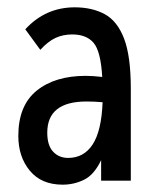

<svg xmlns="http://www.w3.org/2000/svg" viewBox="-20 -493 415 524"><path d="M151 11Q93 11 61.5 -27Q30 -65 30 -122Q30 -205 80 -245.5Q130 -286 214 -286Q233 -286 259 -283Q255 -353 235.5 -376Q216 -399 177 -399Q152 -399 131.5 -389.5Q111 -380 90 -357L49 -413Q104 -473 184 -473Q231 -473 265.5 -454.5Q300 -436 318.5 -388Q337 -340 337 -251V0H256V-56Q237 -16 209.5 -2.5Q182 11 151 11ZM109 -131Q109 -96 125 -79Q141 -62 166 -62Q209 -62 233 -99Q257 -136 260 -214Q238 -216 216 -216Q109 -216 109 -131Z"/></svg>

Font: Inconsolata Condensed SemiBold
Style: Regular
Weight: 600
Width: 3
Monospace: yes
Designer: Raph Levien, Cyreal, Brenton Simpson
Foundry: Raph Levien, Cyreal, Google
Version: Version 3.100; ttfautohint (v1.8.4.7-5d5b)